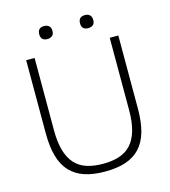

<svg xmlns="http://www.w3.org/2000/svg" viewBox="-130 -1009 996 1123"><g transform="rotate(-15 367.5 -447.5)"><path d="M241 -826Q223 -826 212.5 -835.5Q202 -845 202 -865Q202 -886 212.5 -895.5Q223 -905 241 -905Q258 -905 270 -895.5Q282 -886 282 -865Q282 -844 270 -835Q258 -826 241 -826ZM489 -826Q449 -826 449 -865Q449 -905 489 -905Q506 -905 517.5 -895.5Q529 -886 529 -865Q529 -844 517.5 -835Q506 -826 489 -826ZM368 10Q296 10 243.5 -7.5Q191 -25 156.5 -62Q122 -99 105.5 -157Q89 -215 89 -297V-739H140V-301Q140 -229 154.5 -178.5Q169 -128 197.5 -96.5Q226 -65 268.5 -51Q311 -37 368 -37Q424 -37 466.5 -51Q509 -65 537.5 -96.5Q566 -128 580.5 -178.5Q595 -229 595 -301V-739H647V-297Q647 -215 630.5 -157Q614 -99 579.5 -62Q545 -25 492.5 -7.5Q440 10 368 10Z"/></g></svg>

Font: Encode Sans Normal
Style: ExtraLight
Weight: 200
Designer: Pablo Impallari, Andres Torresi
Foundry: Pablo Impallari, Andres Torresi
Version: Version 1.000; ttfautohint (v1.00) -l 8 -r 50 -G 200 -x 14 -